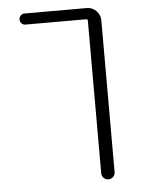

<svg xmlns="http://www.w3.org/2000/svg" viewBox="-53 -587 606 825"><g transform="rotate(-5 250.0 -174.5)"><path d="M352.5 -544.9Q376 -544.9 393.1 -527.8Q410.2 -510.7 410.2 -487.3V168Q410.2 179.7 401.9 188Q393.6 196.3 381.3 196.3Q369.1 196.3 360.8 188Q352.5 179.7 352.5 168V-490.2Q352.5 -497.1 345.7 -497.1H84Q74.2 -497.1 67.4 -503.9Q60.5 -510.7 60.5 -521Q60.5 -531.2 67.4 -538.1Q74.2 -544.9 84 -544.9Z"/></g></svg>

Font: Rounded Mgen+ 1mn light
Style: Regular
Weight: 200
Designer: [Source Han Sans]
Ryoko NISHIZUKA  (kana & ideographs); Paul D. Hunt (Latin, Greek & Cyrillic); Wenlong ZHANG  (bopomofo
Version: Version 1.059.20150602